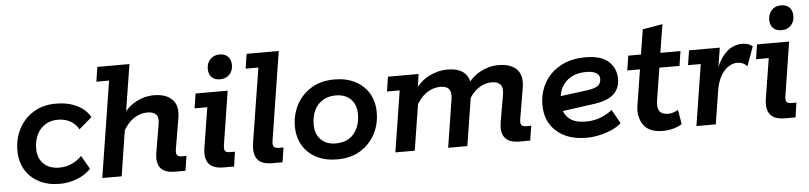

<svg xmlns="http://www.w3.org/2000/svg" viewBox="-40 -794 4242 1007"><g transform="rotate(-5 2081.0 -290.5)"><path d="M241 11Q179 11 132.5 -13Q86 -37 60 -80.5Q34 -124 34 -182Q34 -244 60.5 -295.5Q87 -347 137 -378.5Q187 -410 257 -410Q319 -410 366.5 -387Q414 -364 436 -323L368 -265Q352 -294 324 -309.5Q296 -325 259 -325Q220 -325 191.5 -306.5Q163 -288 148 -256Q133 -224 133 -183Q133 -134 163 -104Q193 -74 246 -74Q283 -74 313 -88.5Q343 -103 364 -125L405 -54Q376 -23 331.5 -6Q287 11 241 11Z M465 0 545 -506H478L490 -583H659L615 -307L597 -309Q631 -359 676 -384Q721 -409 773 -409Q835 -409 868 -376.5Q901 -344 890 -279L863 -119Q859 -97 865 -87Q871 -77 893 -77H915L903 0H848Q793 0 771.5 -28Q750 -56 759 -109L784 -256Q790 -291 776 -306.5Q762 -322 730 -322Q691 -322 657 -298.5Q623 -275 598 -228L612 -287L567 0Z M1103 0Q1048 0 1026 -28Q1004 -56 1012 -109L1046 -322H979L991 -399H1160L1116 -119Q1112 -97 1117.5 -87Q1123 -77 1145 -77H1170L1159 0ZM1126 -462Q1097 -462 1081.5 -478Q1066 -494 1066 -522Q1066 -552 1084.5 -572Q1103 -592 1134 -592Q1163 -592 1178.5 -575.5Q1194 -559 1194 -531Q1194 -501 1175.5 -481.5Q1157 -462 1126 -462Z M1358 0Q1303 0 1281.5 -29Q1260 -58 1269 -116L1331 -506H1264L1276 -583H1445L1372 -120Q1368 -97 1374 -87Q1380 -77 1402 -77H1426L1414 0Z M1701 10Q1639 10 1592.5 -14Q1546 -38 1520.5 -81Q1495 -124 1495 -182Q1495 -243 1522 -294.5Q1549 -346 1600 -377.5Q1651 -409 1723 -409Q1785 -409 1831.5 -385Q1878 -361 1903.5 -318Q1929 -275 1929 -217Q1929 -156 1902 -104.5Q1875 -53 1824.5 -21.5Q1774 10 1701 10ZM1702 -74Q1743 -74 1771.5 -92Q1800 -110 1815 -142.5Q1830 -175 1830 -217Q1830 -267 1801 -296Q1772 -325 1722 -325Q1682 -325 1653 -307Q1624 -289 1609 -257Q1594 -225 1594 -182Q1594 -132 1623 -103Q1652 -74 1702 -74Z M2008 0 2059 -322H1992L2004 -399H2165L2148 -279L2140 -309Q2170 -359 2218 -384Q2266 -409 2316 -409Q2373 -409 2402 -385.5Q2431 -362 2433 -322L2410 -309Q2444 -359 2490 -384Q2536 -409 2586 -409Q2650 -409 2682 -376.5Q2714 -344 2703 -279L2676 -119Q2672 -97 2678 -87Q2684 -77 2706 -77H2730L2718 0H2662Q2607 0 2585 -28Q2563 -56 2572 -109L2597 -254Q2603 -289 2589 -305.5Q2575 -322 2543 -322Q2503 -322 2468.5 -296.5Q2434 -271 2409 -220L2432 -284L2387 0H2286L2326 -254Q2331 -289 2318 -305.5Q2305 -322 2273 -322Q2234 -322 2199.5 -298.5Q2165 -275 2141 -228L2155 -283L2110 0Z M3014 11Q2915 11 2856.5 -41Q2798 -93 2798 -180Q2798 -243 2826.5 -295Q2855 -347 2910.5 -378.5Q2966 -410 3045 -410Q3128 -410 3166.5 -373.5Q3205 -337 3205 -283Q3205 -233 3173 -203Q3141 -173 3072 -163L2855 -133V-213L3033 -236Q3075 -241 3093.5 -253.5Q3112 -266 3112 -290Q3112 -311 3094 -322Q3076 -333 3041 -333Q2993 -333 2960.5 -314Q2928 -295 2912 -264Q2896 -233 2896 -196V-180Q2896 -131 2926.5 -102.5Q2957 -74 3017 -74Q3063 -74 3099 -89Q3135 -104 3157 -123L3198 -50Q3179 -32 3149 -18.5Q3119 -5 3084 3Q3049 11 3014 11Z M3416 10Q3343 10 3314 -32.5Q3285 -75 3294 -133L3324 -322H3257L3269 -399H3336L3357 -530L3462 -548L3438 -399H3544L3532 -322H3426L3399 -151Q3393 -114 3406 -95.5Q3419 -77 3453 -77Q3467 -77 3480.5 -82Q3494 -87 3504 -93L3517 -17Q3495 -3 3469 3.5Q3443 10 3416 10Z M3593 0 3644 -322H3577L3589 -399H3751L3728 -254L3721 -264Q3743 -325 3768 -356Q3793 -387 3819 -398Q3845 -409 3867 -409Q3903 -409 3924 -391L3887 -289Q3876 -301 3863 -306.5Q3850 -312 3834 -312Q3813 -312 3790 -298Q3767 -284 3749 -254Q3731 -224 3723 -177L3695 0Z M4059 0Q4004 0 3982 -28Q3960 -56 3968 -109L4002 -322H3935L3947 -399H4116L4072 -119Q4068 -97 4073.5 -87Q4079 -77 4101 -77H4126L4115 0ZM4082 -462Q4053 -462 4037.5 -478Q4022 -494 4022 -522Q4022 -552 4040.5 -572Q4059 -592 4090 -592Q4119 -592 4134.5 -575.5Q4150 -559 4150 -531Q4150 -501 4131.5 -481.5Q4113 -462 4082 -462Z"/></g></svg>

Font: Rokkitt SemiBold
Style: Italic
Weight: 600
Italic angle: -9°
Designer: Vernon Adams
Foundry: Vernon Adams
Version: Version 3.103